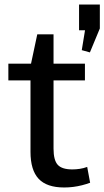

<svg xmlns="http://www.w3.org/2000/svg" viewBox="-20 -822 462 850"><path d="M264 8Q187 8 151 -30.5Q115 -69 115 -150V-529L145 -670H217V-164Q217 -113 235.5 -92.5Q254 -72 300 -72Q316 -72 333 -74.5Q350 -77 366 -83L379 -13Q363 -7 343.5 -2Q324 3 304 5.5Q284 8 264 8ZM17 -540H356V-466H17ZM422 -802V-696L378 -590L342 -600L369 -765L400 -688H330V-802Z"/></svg>

Font: Pathway Extreme 28pt Medium
Style: Regular
Weight: 500
Designer: Eduardo Rodriguez Tunni
Foundry: Eduardo Rodriguez Tunni
Version: Version 1.001;gftools[0.9.26]